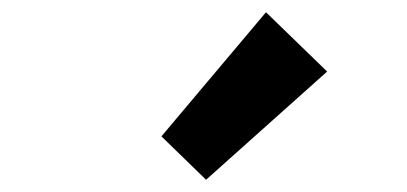

<svg xmlns="http://www.w3.org/2000/svg" viewBox="-20 -944 666 314"><path d="M244 -721 415 -924 515 -827 317 -650Z"/></svg>

Font: Merged Yaku Han JP
Style: Bold
Weight: 700
Designer: Ryoko NISHIZUKA 西塚涼子 (kana, bopomofo & ideographs); Paul D. Hunt (Latin, Greek & Cyrillic); Sandoll Communications 산돌커뮤니
Foundry: Adobe
Version: Version 2.004